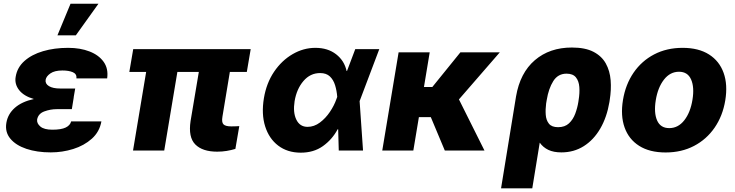

<svg xmlns="http://www.w3.org/2000/svg" viewBox="-20 -810 3957 1033"><path d="M162.3 -277.3Q108 -293 82.7 -325.5Q57.5 -358 64.3 -396.7Q72.4 -447.1 111.5 -481.9Q150.6 -516.7 211.5 -534.6Q272.4 -552.6 346.6 -552.6Q411.6 -552.6 461.6 -533.2Q511.7 -513.8 537.8 -477.1Q563.9 -440.3 556.5 -388.1H391.3Q393.8 -411.9 372.2 -421.3Q350.5 -430.8 315.7 -430.8Q273.8 -430.8 251.2 -415.1Q228.7 -399.5 225.5 -380.7Q222.3 -359.4 243.4 -346.6Q264.6 -333.8 303.3 -333.8H384.6L376.4 -286.2H376.8L366.5 -222.7H285.2Q251.1 -222.7 218.4 -210.6Q185.7 -198.5 179.7 -166.9Q177.2 -146.3 197.1 -129.3Q217 -112.2 262.1 -112.2Q309.3 -112.2 333.5 -123.9Q357.6 -135.7 362.9 -157H525.6Q515.6 -100.9 474.1 -63.7Q432.5 -26.6 373.9 -8.3Q315.3 9.9 253.2 9.9Q179 9.9 122 -9.2Q65 -28.4 35.5 -64.1Q6 -99.8 14.2 -148.8Q22 -196.4 59.7 -229.8Q97.3 -263.1 162.3 -277.3ZM289.1 -620 359.4 -789.8H509.6L388.1 -620Z M1328.8 -545.5 1307.9 -422.9H1216.6L1176.8 -182.5Q1171.5 -152 1182.4 -141Q1193.2 -130 1224.4 -130Q1237.2 -130 1247.9 -130.5Q1258.5 -131 1267.4 -131.4L1246.4 -8.9Q1224.1 -2.1 1199.6 2Q1175.1 6 1148.4 6Q1069.6 6 1030.9 -32.7Q992.2 -71.4 1005.3 -158.7L1049.7 -422.9H934.3L863.6 0H695.7L766.3 -422.9H675.8L696.7 -545.5Z M1596.9 11.4Q1526.3 11 1476.9 -26.5Q1427.6 -63.9 1406.6 -130.1Q1385.7 -196.4 1399.9 -282Q1413.4 -362.9 1454.5 -423.8Q1495.7 -484.7 1554.2 -518.6Q1612.6 -552.6 1676.8 -552.6Q1743.6 -552.6 1788.2 -518.1Q1832.7 -483.7 1844.8 -427.9H1846.9L1891.3 -545.5H2020.6L1916.9 -271.3L1914.8 -266.3L1933.2 0H1802.6L1799.4 -114.7L1796.5 -114.3Q1767.4 -59.7 1717.5 -24Q1667.6 11.7 1596.9 11.4ZM1794.4 -288.7Q1791.9 -321.7 1783 -351Q1774.1 -380.3 1755 -398.6Q1735.8 -416.9 1702.4 -416.9Q1649.1 -416.9 1612.6 -374.1Q1576 -331.3 1565 -265.6Q1555.4 -204.9 1574.4 -166.2Q1593.4 -127.5 1634.6 -127.5Q1670.1 -127.5 1701 -150.6Q1731.9 -173.7 1755 -208.1Q1778.1 -242.5 1789.8 -276.3Z M2291.9 -528.4 2261 -342H2306.1L2457 -528.4H2669L2449.2 -275.2L2586.6 0H2373.2L2297.9 -179.7H2233.7L2203.8 0H2036.6L2124.6 -528.4Z M2675.8 203.1 2756.4 -291.2Q2778.1 -418 2857.6 -486.2Q2937.1 -554.3 3056.8 -554.3Q3128.2 -554.3 3172.6 -531.4Q3217 -508.5 3239.2 -468.8Q3261.4 -429 3265.4 -378.2Q3269.5 -327.4 3260.3 -271.3L3258.9 -261.4Q3245 -179 3209.5 -118.1Q3174 -57.2 3120.7 -23.6Q3067.5 9.9 3000.4 9.9Q2958.5 9.9 2930 -3.7Q2901.6 -17.4 2883.9 -42.6L2843.8 203.1ZM2918.3 -253.2Q2914.1 -221.6 2916.2 -192.5Q2918.3 -163.4 2933.4 -144.5Q2948.5 -125.7 2982.6 -125.7Q3019.2 -125.7 3041.2 -146.3Q3063.2 -166.9 3074.9 -198.3Q3086.6 -229.8 3091.6 -261.4L3093 -271.3Q3099.4 -309.3 3096.9 -341.6Q3094.5 -373.9 3078.5 -393.8Q3062.5 -413.7 3028.1 -413.7Q2981.9 -413.7 2956.7 -373.6Q2931.5 -333.5 2921.5 -272Z M3561.1 10.3Q3475.1 10.3 3419 -25.2Q3362.9 -60.7 3340.4 -124.3Q3317.8 -187.9 3331.7 -272Q3345.5 -355.8 3388.8 -419Q3432.2 -482.2 3499.6 -517.4Q3567.1 -552.6 3652.7 -552.6Q3738.6 -552.6 3794.6 -517Q3850.5 -481.5 3873.2 -418Q3896 -354.4 3882.1 -269.9Q3868.3 -186.4 3824.8 -123.2Q3781.2 -60 3714 -24.9Q3646.7 10.3 3561.1 10.3ZM3580.6 -120.7Q3628.6 -120.7 3661.6 -162.8Q3694.6 -204.9 3705.6 -273.4Q3716.6 -340.6 3698.3 -382.3Q3680 -424 3633.2 -424Q3585.2 -424 3552.2 -381.6Q3519.2 -339.1 3508.2 -271Q3497.2 -203.5 3515.3 -162.1Q3533.4 -120.7 3580.6 -120.7Z"/></svg>

Font: Inter UI Extra Bold
Style: Italic
Weight: 800
Italic angle: 9.39999°
Designer: Rasmus Andersson
Foundry: rsms
Version: 3.2;8d6f07862